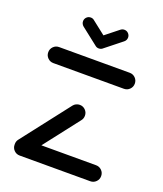

<svg xmlns="http://www.w3.org/2000/svg" viewBox="-129 -775 729 860"><g transform="rotate(20 235.0 -345.0)"><path d="M441.5 -38.1Q441.5 -22.2 430.4 -11.1Q419.3 0 403.3 0H67Q51.1 0 40 -11.1Q28.9 -22.2 28.9 -38.1Q28.9 -54.1 40 -65.2Q51.1 -76.3 67 -76.3H403.3Q419.3 -76.3 430.4 -65.2Q441.5 -54.1 441.5 -38.1ZM67 -3Q51.1 -3 40 -14.1Q28.9 -25.2 28.9 -41.1Q28.9 -54.8 37 -64.8L212.6 -291.1Q217.8 -297.8 225.7 -301.7Q233.7 -305.6 242.6 -305.6Q258.5 -305.6 269.6 -294.4Q280.7 -283.3 280.7 -267.4Q280.7 -253.7 272.6 -243.7L97 -17.4Q91.9 -10.7 83.9 -6.9Q75.9 -3 67 -3ZM441.5 -478.9Q441.5 -463 430.4 -451.9Q419.3 -440.7 403.3 -440.7H67Q51.1 -440.7 40 -451.9Q28.9 -463 28.9 -478.9Q28.9 -494.8 40 -505.9Q51.1 -517 67 -517H403.3Q419.3 -517 430.4 -505.9Q441.5 -494.8 441.5 -478.9ZM127.8 -662.6Q127.8 -674.1 135.7 -682Q143.7 -690 155.2 -690Q165.2 -690 172.2 -683.7L252.6 -620.7Q257.4 -616.7 260.2 -611.1Q263 -605.6 263 -599.3Q263 -587.8 255 -579.8Q247 -571.9 235.6 -571.9Q225.6 -571.9 218.5 -578.1L138.1 -641.1Q133.3 -645.2 130.6 -650.7Q127.8 -656.3 127.8 -662.6ZM315.2 -690Q326.7 -690 334.6 -681.9Q342.6 -673.7 342.6 -662.6Q342.6 -649.6 332.2 -641.1L252.6 -577.8L218.5 -620.7L297.8 -683.7Q305.9 -690 315.2 -690Z"/></g></svg>

Font: 26F Galaxy Sans
Style: Bold
Weight: 700
Designer: C₂₉H₂₅N₃O₅
Version: Version 1.100